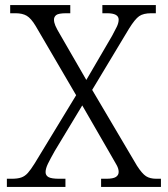

<svg xmlns="http://www.w3.org/2000/svg" viewBox="-20 -734 659 754"><path d="M7 0V-32H26Q49 -32 63.5 -37Q78 -42 89.5 -55Q101 -68 116 -92L279 -360L120 -632Q102 -662 85 -672Q68 -682 41 -682H20V-714H256V-682H241Q210 -682 201 -675Q192 -668 192 -657Q192 -646 197.5 -633Q203 -620 218 -595L319 -420L420 -593Q431 -613 438.5 -628.5Q446 -644 446 -657Q446 -682 400 -682H382V-714H592V-682H574Q543 -682 526.5 -670.5Q510 -659 487 -622L342 -381L518 -83Q538 -52 553.5 -42Q569 -32 594 -32H612V0H377V-32H397Q424 -32 435 -39Q446 -46 446 -59Q446 -71 438.5 -85Q431 -99 411 -133L303 -320L195 -141Q178 -111 168.5 -91.5Q159 -72 159 -58Q159 -45 170.5 -38.5Q182 -32 213 -32H237V0Z"/></svg>

Font: Noto Serif Tamil Light
Style: Regular
Weight: 300
Designer: Indian Type Foundry, Tom Grace, and the Monotype Design Team
Foundry: Monotype Imaging Inc.
Version: Version 2.004; ttfautohint (v1.8.4.7-5d5b)